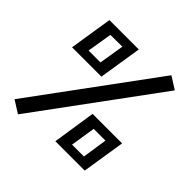

<svg xmlns="http://www.w3.org/2000/svg" viewBox="-166 -700 858 858"><g transform="rotate(45 262.5 -271.0)"><path d="M435.5 -575.2 15.6 -3.9 74.2 33.2 494.1 -538.1ZM33.2 -349.6 65.4 -553.7H251L218.8 -349.6ZM190.4 -510.7 115.2 -509.8 95.7 -391.6H170.9ZM277.3 0 308.6 -204.1H495.1L462.9 0ZM433.6 -160.2H359.4L340.8 -42H416Z"/></g></svg>

Font: Geo
Style: Oblique
Weight: 500
Italic angle: -11°
Version: Version 001.2